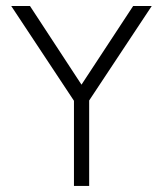

<svg xmlns="http://www.w3.org/2000/svg" viewBox="-20 -615 539 635"><path d="M224.6 0H274.9V-282.7L481.9 -595.2H420.4L249.5 -335L79.1 -595.2H17.1L224.6 -281.7Z"/></svg>

Font: Now Light
Style: Regular
Weight: 300
Designer: Alfredo Marco Pradil
Foundry: Alfredo Marco Pradil
Version: Version 1.200;hotconv 1.0.109;makeotfexe 2.5.65596